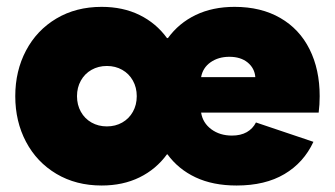

<svg xmlns="http://www.w3.org/2000/svg" viewBox="-20 -538 996 571"><path d="M25.4 -252Q25.4 -327.1 57.4 -387.7Q89.4 -448.2 147.7 -482.9Q206.1 -517.6 282.2 -517.6Q345.7 -517.6 395 -493.4Q444.3 -469.2 476.6 -424.8H479.5Q511.7 -469.2 562 -493.4Q612.3 -517.6 677.7 -517.6Q756.3 -517.6 813.5 -484.6Q870.6 -451.7 900.6 -391.6Q930.7 -331.5 930.7 -252Q930.7 -226.6 927.7 -203.1H578.1Q583 -172.4 608.4 -153.6Q633.8 -134.8 669.9 -134.8Q695.8 -134.8 713.9 -145Q731.9 -155.3 741.2 -173.8L912.1 -116.2Q883.3 -54.2 825.9 -20.3Q768.6 13.7 683.6 13.7Q613.3 13.7 561.8 -10.5Q510.3 -34.7 478 -79.1H476.6Q444.3 -34.7 395 -10.5Q345.7 13.7 282.2 13.7Q206.1 13.7 147.7 -21Q89.4 -55.7 57.4 -116.2Q25.4 -176.8 25.4 -252ZM386.7 -252Q386.7 -277.8 375.2 -298.3Q363.8 -318.8 343.5 -330.3Q323.2 -341.8 297.9 -341.8Q272.5 -341.8 252.2 -330.3Q231.9 -318.8 220.5 -298.3Q209 -277.8 209 -252Q209 -226.1 220.5 -205.6Q231.9 -185.1 252.2 -173.6Q272.5 -162.1 297.9 -162.1Q323.2 -162.1 343.5 -173.6Q363.8 -185.1 375.2 -205.6Q386.7 -226.1 386.7 -252ZM739.3 -308.6Q737.3 -335 716.6 -352.1Q695.8 -369.1 662.1 -369.1Q629.4 -369.1 606.2 -352.8Q583 -336.4 578.1 -308.6Z"/></svg>

Font: Wanted Sans ExtraBlack
Style: Regular
Weight: 900
Designer: Original Design by Kil Hyung-jin and Kang Hanbin, Wanted Lab, Inc; Hangeul from Source Han Sans by Jang Soo-young and Ka
Foundry: Wanted Lab, Inc.
Version: Version 1.001